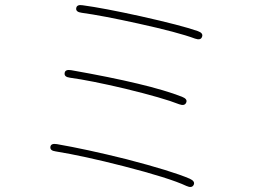

<svg xmlns="http://www.w3.org/2000/svg" viewBox="-20 -749 1040 766"><path d="M753 -12Q746 3 724 -7Q656 -39 473 -86Q313 -127 202 -145Q179 -148 181 -163Q183 -178 207 -174Q323 -154 484 -114Q665 -67 737 -36Q759 -26 753 -12ZM723 -340Q717 -325 695 -333Q632 -358 480 -395Q340 -428 259 -439Q235 -442 238 -458Q240 -473 264 -469Q576 -414 706 -363Q729 -354 723 -340ZM786 -602Q781 -587 758 -595Q691 -620 532 -655Q387 -687 306 -698Q282 -701 284 -716Q286 -732 310 -728Q392 -717 542 -684Q703 -648 769 -625Q792 -617 786 -602Z"/></svg>

Font: Resource Han Rounded JP ExtraLight
Style: Regular
Weight: 250
Designer: Cyano Hao (round all glyphs); Ryoko NISHIZUKA 西塚涼子 (kana, bopomofo & ideographs); Paul D. Hunt (Latin, Greek & Cyrillic)
Foundry: Cyano Hao
Version: 0.990